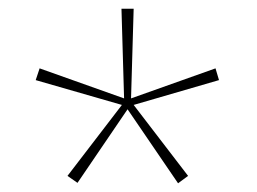

<svg xmlns="http://www.w3.org/2000/svg" viewBox="-20 -778 591 441"><path d="M287 -758H259L265 -552L71 -621L62 -594L260 -537L135 -374L158 -358L273 -527L389 -357L412 -374L287 -537L483 -594L475 -621L281 -552Z"/></svg>

Font: Noto Sans Gujarati UI Thin
Style: Regular
Weight: 100
Designer: Jelle Bosma - Monotype Design Team, Universal Thirst
Foundry: Monotype Imaging Inc.
Version: Version 2.106